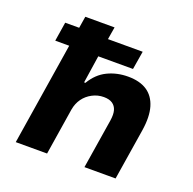

<svg xmlns="http://www.w3.org/2000/svg" viewBox="-125 -831 959 956"><g transform="rotate(20 354.5 -352.5)"><path d="M56 0 142 -542H68L84 -643H158L168 -705H323L312 -639H496L480 -542H296L274 -396H281Q313 -450 362.5 -474Q412 -498 471 -498Q533 -498 571.5 -472.5Q610 -447 625 -396.5Q640 -346 628 -270L585 0H420L462 -263Q467 -296 461 -317Q455 -338 438 -349.5Q421 -361 392 -361Q360 -361 331.5 -346Q303 -331 285 -306Q267 -281 261 -247L222 0Z"/></g></svg>

Font: Nunito Sans 6pt ExtraBold
Style: Italic
Weight: 800
Italic angle: -9°
Version: Version 3.101;gftools[0.9.27]